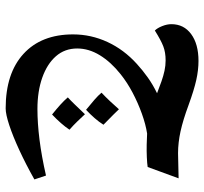

<svg xmlns="http://www.w3.org/2000/svg" viewBox="-42 -408 738 695"><g transform="rotate(90 327.5 -61.0)"><path d="M373 288Q246 288 175.5 223.5Q105 159 105 44Q105 -21 132.5 -80.5Q160 -140 212 -187Q235 -208 261 -226.5Q287 -245 318 -260Q295 -269 275 -276Q255 -283 236.5 -287Q218 -291 199 -291Q170 -291 148 -282.5Q126 -274 91 -252Q82 -261 75 -278.5Q68 -296 68 -312Q68 -357 104 -383.5Q140 -410 201 -410Q234 -410 270 -402Q306 -394 361 -374Q415 -354 456 -345Q497 -336 535 -336L626 -338L585 -226Q572 -224 549.5 -223Q527 -222 504 -222.5Q481 -223 464 -224Q431 -219 392 -205Q353 -191 316 -171.5Q279 -152 249 -128Q205 -93 180.5 -53Q156 -13 156 29Q156 74 184 106Q212 138 261.5 155.5Q311 173 375 173Q426 173 486 165.5Q546 158 616 142L630 184Q575 215 524 238.5Q473 262 433.5 275Q394 288 373 288ZM378 -3Q357 -20 341.5 -33.5Q326 -47 316 -59Q332 -74 347 -90Q362 -106 376 -122Q387 -110 432 -66Q422 -50 408 -34Q394 -18 378 -3ZM395 120Q375 104 359.5 90Q344 76 333 63Q343 54 358 38.5Q373 23 394 1Q406 14 420 28.5Q434 43 450 57Q440 72 426 88Q412 104 395 120Z"/></g></svg>

Font: Noto Naskh Arabic
Style: Regular
Weight: 400
Designer: Monotype Design Team, David Williams, Mohamad Dakak and Nizar Qandah
Foundry: Monotype Imaging Inc.
Version: Version 2.013